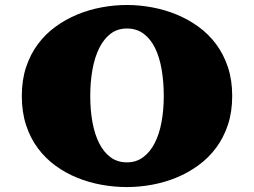

<svg xmlns="http://www.w3.org/2000/svg" viewBox="-20 -739 1029 778"><path d="M68.4 -350.1Q68.4 -414.6 85.7 -466.8Q103 -519 133.5 -560.1Q164.1 -601.1 205.1 -630.9Q246.1 -660.6 293.2 -680.2Q340.3 -699.7 391.8 -709.2Q443.4 -718.8 494.1 -718.8Q544.9 -718.8 596.4 -709.2Q647.9 -699.7 695.3 -680.2Q742.7 -660.6 783.9 -630.9Q825.2 -601.1 855.7 -560.1Q886.2 -519 903.6 -466.8Q920.9 -414.6 920.9 -350.1Q920.9 -285.6 903.6 -233.4Q886.2 -181.2 855.7 -140.1Q825.2 -99.1 783.9 -69.1Q742.7 -39.1 695.3 -19.5Q647.9 0 596.4 9.5Q544.9 19 494.1 19Q443.4 19 391.8 9.8Q340.3 0.5 293.2 -18.6Q246.1 -37.6 205.1 -67.4Q164.1 -97.2 133.5 -138.2Q103 -179.2 85.7 -231.9Q68.4 -284.7 68.4 -350.1ZM345.7 -350.1Q345.7 -292.5 354.7 -243.4Q363.8 -194.3 382.1 -158.2Q400.4 -122.1 428.2 -101.6Q456.1 -81.1 494.1 -81.1Q532.2 -81.1 560.3 -102.1Q588.4 -123 606.9 -159.2Q625.5 -195.3 634.5 -244.4Q643.6 -293.5 643.6 -350.1Q643.6 -407.2 635 -457.3Q626.5 -507.3 608.4 -544.2Q590.3 -581.1 562 -602.3Q533.7 -623.5 494.1 -623.5Q456.1 -623.5 428.2 -602.3Q400.4 -581.1 382.1 -544.2Q363.8 -507.3 354.7 -457.3Q345.7 -407.2 345.7 -350.1Z"/></svg>

Font: Goblin One
Style: Regular
Weight: 400
Designer: Riccardo De Franceschi
Foundry: Sorkin Type Co.
Version: Version 1.001